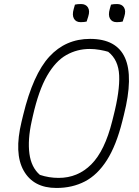

<svg xmlns="http://www.w3.org/2000/svg" viewBox="-20 -913 690 953"><path d="M427 -720Q690 -720 595 -343L587 -311Q557 -191 510.5 -118Q464 -45 401.5 -12.5Q339 20 260 20Q146 20 97.5 -66Q49 -152 87 -309L95 -342Q144 -544 225 -632Q306 -720 427 -720ZM137 -310Q117 -219 126 -150.5Q135 -82 178 -45Q223 -30 271 -30Q366 -30 433 -97Q500 -164 537 -312L543 -336Q575 -461 571.5 -538.5Q568 -616 517 -656Q501 -661 475.5 -665.5Q450 -670 425 -670Q363 -670 309.5 -640Q256 -610 214 -537.5Q172 -465 143 -337ZM352 -890Q364 -893 382 -893Q406 -893 416.5 -876Q427 -859 418 -831L410 -806Q398 -803 380 -803Q357 -803 347 -820.5Q337 -838 346 -869ZM531 -890Q543 -893 561 -893Q585 -893 595.5 -876Q606 -859 597 -831L589 -806Q577 -803 559 -803Q536 -803 526 -820.5Q516 -838 525 -869Z"/></svg>

Font: Recursive Sn Csl St Lt
Style: Italic
Weight: 300
Italic angle: -15°
Version: Version 1.079;hotconv 1.0.112;makeotfexe 2.5.65598; ttfautoh